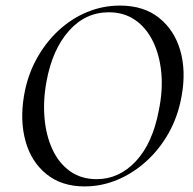

<svg xmlns="http://www.w3.org/2000/svg" viewBox="-20 -656 692 688"><path d="M283 12Q201 12 146.5 -32Q92 -76 71.5 -150Q51 -224 66 -313Q78 -384 110 -443Q142 -502 188.5 -545.5Q235 -589 291.5 -612.5Q348 -636 410 -636Q495 -636 550 -592Q605 -548 626 -475Q647 -402 631 -313Q618 -239 584.5 -179.5Q551 -120 503 -77Q455 -34 399 -11Q343 12 283 12ZM326 -14Q407 -14 467 -78.5Q527 -143 549 -260Q564 -332 558 -395.5Q552 -459 528 -508Q504 -557 464 -584.5Q424 -612 370 -612Q286 -612 227 -545.5Q168 -479 147 -366Q134 -297 139.5 -233.5Q145 -170 168 -120.5Q191 -71 231 -42.5Q271 -14 326 -14Z"/></svg>

Font: Cormorant Medium
Style: Italic
Weight: 500
Italic angle: -10°
Designer: Christian Thalmann (Catharsis Fonts)
Foundry: Catharsis Fonts
Version: Version 4.000